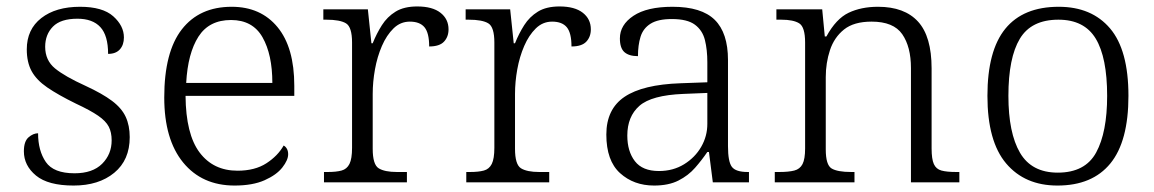

<svg xmlns="http://www.w3.org/2000/svg" viewBox="-20 -565 3576 595"><path d="M208 10Q129 10 91.5 -21Q54 -52 54 -96Q54 -127 68.5 -139.5Q83 -152 98 -152Q98 -98 122 -63Q146 -28 211 -28Q267 -28 296.5 -57.5Q326 -87 326 -130Q326 -155 317 -172.5Q308 -190 284 -206.5Q260 -223 215 -244Q160 -271 126.5 -294Q93 -317 78 -344.5Q63 -372 63 -412Q63 -474 108 -509Q153 -544 228 -544Q298 -544 331 -514.5Q364 -485 364 -449Q364 -426 351.5 -412Q339 -398 315 -398Q315 -455 291 -481Q267 -507 220 -507Q168 -507 144 -482.5Q120 -458 120 -420Q120 -378 150.5 -353Q181 -328 245 -299Q297 -275 327 -252.5Q357 -230 369.5 -203Q382 -176 382 -140Q382 -69 334 -29.5Q286 10 208 10Z M707 10Q606 10 547.5 -61.5Q489 -133 489 -263Q489 -404 543.5 -474Q598 -544 698 -544Q788 -544 840 -481Q892 -418 892 -299V-268H555Q556 -149 598.5 -92.5Q641 -36 716 -36Q770 -36 805.5 -59Q841 -82 859 -114Q865 -111 869 -104Q873 -97 873 -87Q873 -69 855 -46Q837 -23 800 -6.5Q763 10 707 10ZM824 -308Q824 -396 793.5 -449.5Q763 -503 696 -503Q628 -503 595 -451.5Q562 -400 557 -308Z M984 0V-32H996Q1022 -32 1038.5 -36.5Q1055 -41 1063 -57Q1071 -73 1071 -107V-433Q1071 -481 1052.5 -492.5Q1034 -504 991 -504H982V-536H1120L1131 -431H1135Q1147 -461 1163.5 -487Q1180 -513 1206 -529Q1232 -545 1273 -545Q1320 -545 1345 -525.5Q1370 -506 1370 -474Q1370 -451 1356 -436Q1342 -421 1310 -421Q1310 -463 1295.5 -480.5Q1281 -498 1250 -498Q1221 -498 1199.5 -477Q1178 -456 1163.5 -422.5Q1149 -389 1142 -350Q1135 -311 1135 -274V-104Q1135 -55 1153.5 -43.5Q1172 -32 1210 -32H1241V0Z M1425 0V-32H1437Q1463 -32 1479.5 -36.5Q1496 -41 1504 -57Q1512 -73 1512 -107V-433Q1512 -481 1493.5 -492.5Q1475 -504 1432 -504H1423V-536H1561L1572 -431H1576Q1588 -461 1604.5 -487Q1621 -513 1647 -529Q1673 -545 1714 -545Q1761 -545 1786 -525.5Q1811 -506 1811 -474Q1811 -451 1797 -436Q1783 -421 1751 -421Q1751 -463 1736.5 -480.5Q1722 -498 1691 -498Q1662 -498 1640.5 -477Q1619 -456 1604.5 -422.5Q1590 -389 1583 -350Q1576 -311 1576 -274V-104Q1576 -55 1594.5 -43.5Q1613 -32 1651 -32H1682V0Z M2007 10Q1944 10 1901.5 -28.5Q1859 -67 1859 -148Q1859 -227 1915.5 -265Q1972 -303 2089 -307L2172 -310V-372Q2172 -411 2164.5 -441Q2157 -471 2133.5 -488.5Q2110 -506 2062 -506Q2019 -506 1996 -491.5Q1973 -477 1965 -451Q1957 -425 1957 -391Q1929 -391 1915 -403.5Q1901 -416 1901 -446Q1901 -488 1943 -516Q1985 -544 2064 -544Q2154 -544 2195 -503.5Q2236 -463 2236 -379V-112Q2236 -64 2248 -48Q2260 -32 2297 -32H2301V0H2189L2177 -94H2172Q2155 -69 2134 -45Q2113 -21 2082.5 -5.5Q2052 10 2007 10ZM2022 -35Q2066 -35 2100 -56Q2134 -77 2153 -110Q2172 -143 2172 -181V-277L2098 -274Q1999 -270 1961.5 -237Q1924 -204 1924 -145Q1924 -96 1947.5 -65.5Q1971 -35 2022 -35Z M2381 0V-32H2395Q2424 -32 2441.5 -36.5Q2459 -41 2467 -56.5Q2475 -72 2475 -105V-433Q2475 -481 2457 -492.5Q2439 -504 2401 -504H2386V-536H2528L2536 -452H2541Q2571 -507 2610 -525.5Q2649 -544 2701 -544Q2783 -544 2825 -498Q2867 -452 2867 -353V-105Q2867 -72 2874 -56.5Q2881 -41 2897.5 -36.5Q2914 -32 2943 -32H2953V0H2803V-354Q2803 -420 2776 -459Q2749 -498 2681 -498Q2626 -498 2595.5 -473.5Q2565 -449 2552 -409.5Q2539 -370 2539 -326V-102Q2539 -54 2557 -43Q2575 -32 2618 -32H2628V0Z M3257 10Q3156 10 3098 -58.5Q3040 -127 3040 -268Q3040 -408 3095.5 -476Q3151 -544 3261 -544Q3363 -544 3420 -477Q3477 -410 3477 -268Q3477 -127 3421 -58.5Q3365 10 3257 10ZM3258 -30Q3343 -30 3377 -92.5Q3411 -155 3411 -268Q3411 -387 3375.5 -445.5Q3340 -504 3260 -504Q3176 -504 3140.5 -445Q3105 -386 3105 -268Q3105 -153 3141 -91.5Q3177 -30 3258 -30Z"/></svg>

Font: Noto Serif Gurmukhi Light
Style: Regular
Weight: 300
Designer: Vaibhav Singh and the Monotype Design Team
Foundry: Monotype Imaging Inc.
Version: Version 2.004; ttfautohint (v1.8.4.7-5d5b)